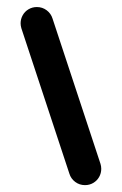

<svg xmlns="http://www.w3.org/2000/svg" viewBox="-20 -539 355 559"><path d="M181.9 -33.7 42.2 -456.7Q40 -464.1 40 -471.1Q40 -483.7 46.1 -494.6Q52.2 -505.6 63.1 -512Q74.1 -518.5 87.4 -518.5Q103.3 -518.5 115.9 -509.1Q128.5 -499.6 133 -484.8L272.6 -61.9Q274.8 -54.8 274.8 -47.4Q274.8 -34.8 268.7 -23.9Q262.6 -13 251.7 -6.5Q240.7 0 227.4 0Q211.5 0 198.9 -9.4Q186.3 -18.9 181.9 -33.7Z"/></svg>

Font: 26F Galaxy Hebrew Extra Bold
Style: Regular
Weight: 800
Designer: C₂₉H₂₅N₃O₅
Version: Version 1.000